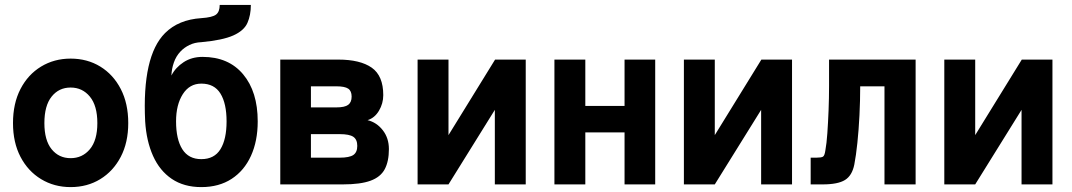

<svg xmlns="http://www.w3.org/2000/svg" viewBox="-20 -752 4371 783"><path d="M268 11Q201 11 147.5 -21.5Q94 -54 63.5 -112.5Q33 -171 33 -250Q33 -330 63.5 -389Q94 -448 147.5 -480.5Q201 -513 268 -513Q336 -513 389 -480.5Q442 -448 472.5 -389Q503 -330 503 -250Q503 -171 472.5 -112.5Q442 -54 389 -21.5Q336 11 268 11ZM268 -107Q316 -107 346.5 -143.5Q377 -180 377 -250Q377 -321 346.5 -358Q316 -395 268 -395Q220 -395 190.5 -358Q161 -321 161 -250Q161 -180 190.5 -143.5Q220 -107 268 -107Z M801 11Q730 11 680.5 -22.5Q631 -56 604 -116.5Q577 -177 572 -257Q559 -523 653 -617Q708 -672 801 -678Q846 -681 861 -692.5Q876 -704 876 -732H1003Q1003 -690 989 -658.5Q975 -627 931.5 -607.5Q888 -588 801 -580Q774 -579 752.5 -568.5Q731 -558 716 -542Q698 -523 689 -497Q680 -471 679 -444Q696 -477 729 -498.5Q762 -520 806 -520Q912 -520 971.5 -449Q1031 -378 1031 -257Q1031 -177 1003.5 -116.5Q976 -56 924.5 -22.5Q873 11 801 11ZM801 -103Q854 -103 879 -143.5Q904 -184 904 -257Q904 -330 879 -370.5Q854 -411 801 -411Q753 -411 725.5 -368Q698 -325 698 -257Q698 -184 723.5 -143.5Q749 -103 801 -103Z M1123 0V-509H1359Q1449 -509 1496 -476Q1543 -443 1543 -364Q1543 -330 1525.5 -300.5Q1508 -271 1479 -262Q1516 -253 1541 -221Q1566 -189 1566 -144Q1566 -94 1549 -62Q1532 -30 1491 -15Q1450 0 1378 0ZM1248 -109H1365Q1405 -109 1421 -120Q1437 -131 1437 -157Q1437 -183 1421 -194Q1405 -205 1365 -205H1248ZM1248 -314H1351Q1386 -314 1400 -324.5Q1414 -335 1414 -358Q1414 -381 1400 -390.5Q1386 -400 1351 -400H1248Z M1683 0V-509H1809V-201L1999 -509H2124V0H1998V-304L1809 0Z M2241 0V-509H2367V-320H2527V-509H2652V0H2527V-212H2367V0Z M2769 0V-509H2895V-201L3085 -509H3210V0H3084V-304L2895 0Z M3286 0V-109H3309Q3329 -109 3336 -113Q3343 -117 3346 -139Q3351 -166 3354 -208.5Q3357 -251 3359 -301.5Q3361 -352 3361 -402V-509H3714V0H3587V-400H3488Q3488 -342 3485 -282Q3482 -222 3476.5 -169.5Q3471 -117 3464 -81Q3455 -36 3426 -18Q3397 0 3335 0Z M3831 0V-509H3957V-201L4147 -509H4272V0H4146V-304L3957 0Z"/></svg>

Font: Zen Kaku Gothic New Black
Style: Regular
Weight: 900
Designer: Yoshimichi Ohira
Foundry: Positype
Version: Version 1.001